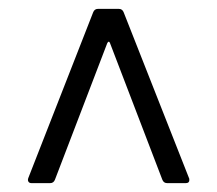

<svg xmlns="http://www.w3.org/2000/svg" viewBox="-20 -720 490 433"><path d="M44 -319 190 -692Q193 -700 201 -700H248Q256 -700 259 -692L406 -319Q407 -318 407 -314Q407 -307 399 -307H357Q349 -307 346 -315L228 -623Q227 -626 225 -626Q224 -626 222 -623L104 -315Q101 -307 93 -307H51Q46 -307 44 -310.5Q42 -314 44 -319Z"/></svg>

Font: Barlow GEO
Style: Regular
Weight: 400
Designer: Jeremy Tribby
Foundry: Tribby Type
Version: Version 1.408